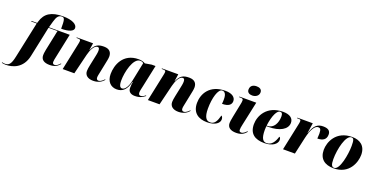

<svg xmlns="http://www.w3.org/2000/svg" viewBox="-172 -1756 5807 2975"><g transform="rotate(20 2731.5 -268.5)"><path d="M-82 240C26 240 196 196 242 -23L348 -526H496L426 -190C416 -140 415 -117 415 -99C415 -26 466 10 559 10C649 10 691 -26 726 -66L719 -73C690 -40 661 -17 631 -17C609 -17 597 -30 597 -55C597 -80 605 -111 611 -140L694 -536H351L380 -639C404 -723 430 -760 486 -760C533 -760 537 -718 537 -579C668 -579 737 -612 737 -661C737 -721 656 -770 499 -770C310 -770 206 -707 164 -560L157 -536H64L62 -526H153L27 67C-1 200 -33 229 -98 229C-113 229 -133 225 -144 222L-146 232C-133 236 -102 240 -82 240Z M1276 10C1364 10 1420 -29 1452 -68L1446 -76C1429 -58 1393 -20 1354 -20C1333 -20 1319 -34 1319 -61C1319 -88 1327 -116 1334 -152L1367 -314C1374 -349 1385 -394 1385 -429C1385 -491 1355 -546 1257 -546C1160 -546 1108 -518 1064 -417H1061L1079 -536H810L809 -526H834C872 -526 875 -514 875 -497C875 -483 870 -462 867 -446L773 0H965L1046 -332C1066 -414 1108 -508 1165 -508C1195 -508 1197 -476 1197 -452C1197 -420 1185 -370 1180 -345L1150 -202C1141 -159 1136 -126 1136 -101C1136 -33 1187 10 1276 10Z M1665 10C1764 10 1826 -50 1857 -183H1863C1858 -156 1854 -130 1854 -82C1854 -23 1895 10 1962 10C2050 10 2084 -16 2132 -50L2126 -59C2110 -45 2076 -22 2048 -22C2028 -22 2013 -34 2013 -66C2013 -92 2026 -146 2031 -168L2109 -536H2046L1939 -518C1910 -536 1874 -546 1829 -546C1571 -546 1497 -329 1497 -183C1497 -59 1567 10 1665 10ZM1739 -32C1709 -32 1686 -57 1686 -146C1686 -278 1742 -532 1860 -532C1882 -532 1902 -526 1914 -511L1850 -199C1831 -107 1789 -32 1739 -32Z M2681 10C2769 10 2825 -29 2857 -68L2851 -76C2834 -58 2798 -20 2759 -20C2738 -20 2724 -34 2724 -61C2724 -88 2732 -116 2739 -152L2772 -314C2779 -349 2790 -394 2790 -429C2790 -491 2760 -546 2662 -546C2565 -546 2513 -518 2469 -417H2466L2484 -536H2215L2214 -526H2239C2277 -526 2280 -514 2280 -497C2280 -483 2275 -462 2272 -446L2178 0H2370L2451 -332C2471 -414 2513 -508 2570 -508C2600 -508 2602 -476 2602 -452C2602 -420 2590 -370 2585 -345L2555 -202C2546 -159 2541 -126 2541 -101C2541 -33 2592 10 2681 10Z M3153 10C3291 10 3356 -49 3356 -107C3356 -141 3343 -158 3331 -165C3303 -62 3272 -5 3200 -5C3135 -5 3097 -57 3097 -195C3097 -368 3144 -533 3212 -533C3248 -533 3281 -506 3281 -415C3281 -388 3280 -365 3277 -338C3388 -338 3428 -381 3428 -436C3428 -499 3371 -546 3260 -546C3001 -546 2908 -370 2908 -219C2908 -54 3017 10 3153 10Z M3671 -619C3726 -619 3778 -651 3778 -708C3778 -759 3736 -777 3691 -777C3638 -777 3587 -756 3587 -686C3587 -640 3624 -619 3671 -619ZM3635 10C3725 10 3767 -26 3801 -66L3794 -75C3773 -51 3739 -21 3709 -21C3684 -21 3674 -32 3673 -55C3672 -75 3677 -105 3686 -145L3770 -536H3492L3490 -526H3512C3550 -526 3558 -517 3558 -493C3558 -473 3554 -451 3549 -428L3505 -210C3492 -147 3489 -117 3489 -99C3489 -26 3542 10 3635 10Z M4099 10C4242 10 4309 -58 4309 -115C4309 -147 4299 -159 4286 -163C4258 -68 4212 -2 4132 -2C4073 -2 4038 -46 4038 -186C4038 -195 4039 -236 4041 -248H4080C4255 -248 4382 -316 4382 -426C4382 -501 4321 -546 4212 -546C3942 -546 3849 -347 3849 -211C3849 -56 3942 10 4099 10ZM4057 -258H4042C4065 -436 4119 -532 4167 -532C4195 -532 4209 -514 4209 -468C4209 -360 4157 -258 4057 -258Z M4500 -444 4406 0H4602L4665 -282C4700 -437 4754 -508 4802 -508C4834 -508 4853 -496 4853 -418C4853 -397 4852 -370 4849 -338C4939 -338 4993 -374 4993 -454C4993 -517 4953 -546 4871 -546C4786 -546 4724 -508 4680 -368H4677L4702 -536H4448L4446 -526H4475C4503 -526 4508 -514 4508 -500C4508 -480 4504 -464 4500 -444Z M5242 10C5499 10 5575 -208 5575 -332C5575 -484 5474 -546 5352 -546C5083 -546 5002 -334 5002 -208C5002 -60 5095 10 5242 10ZM5248 0C5209 0 5191 -31 5191 -123C5191 -292 5249 -536 5341 -536C5378 -536 5388 -508 5388 -412C5388 -274 5340 0 5248 0Z"/></g></svg>

Font: Noto Serif Display Black
Style: Italic
Weight: 900
Italic angle: -12°
Designer: Monotype Design Team
Foundry: Monotype Imaging Inc.
Version: Version 2.009